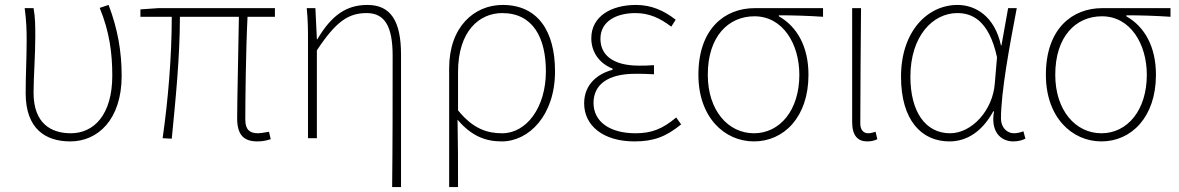

<svg xmlns="http://www.w3.org/2000/svg" viewBox="-20 -560 4776 778"><path d="M265 13C376 13 473 -75 473 -253C473 -351 457 -443 420 -540L384 -528C424 -431 435 -343 435 -254C435 -93 359 -20 267 -20C188 -20 116 -59 116 -184C116 -245 123 -338 123 -409C123 -453 123 -489 116 -527H80C87 -474 88 -438 88 -396C88 -325 84 -254 84 -183C84 -38 164 13 265 13Z M1023 13C1046 13 1061 9 1077 4L1070 -26C1047 -22 1034 -20 1025 -20C990 -20 974 -37 974 -75C974 -146 976 -351 983 -492H1094V-527H621L549 -522V-492H676C676 -330 661 -154 639 0L676 2C691 -152 709 -327 709 -492H948C946 -355 941 -153 941 -81C941 -14 967 13 1023 13Z M1569 198H1605V-339C1605 -475 1563 -540 1469 -540C1388 -540 1326 -503 1266 -401H1264L1258 -527H1223C1228 -474 1228 -438 1228 -396V0H1264V-356C1342 -474 1392 -507 1466 -507C1541 -507 1571 -450 1571 -334C1571 -158 1571 21 1569 198Z M1800 198H1836C1836 92 1836 31 1834 -75C1890 -9 1947 13 2013 13C2123 13 2229 -92 2229 -271C2229 -434 2159 -540 2017 -540C1902 -540 1800 -452 1800 -283ZM2015 -20C1958 -20 1899 -35 1836 -113V-268C1836 -435 1923 -507 2015 -507C2141 -507 2192 -405 2192 -271C2192 -124 2113 -20 2015 -20Z M2551 13C2630 13 2680 -7 2740 -56L2720 -84C2664 -37 2620 -20 2555 -20C2451 -20 2385 -67 2385 -143C2385 -217 2443 -261 2554 -261C2579 -261 2599 -261 2630 -259V-296C2603 -294 2590 -294 2570 -294C2458 -294 2413 -341 2413 -403C2413 -474 2478 -507 2555 -507C2610 -507 2654 -487 2700 -452L2718 -480C2672 -516 2621 -540 2557 -540C2457 -540 2376 -494 2376 -405C2376 -350 2407 -304 2462 -282V-277C2404 -262 2347 -220 2347 -141C2347 -51 2424 13 2551 13Z M3035 13C3155 13 3256 -84 3256 -257C3256 -371 3210 -452 3136 -494V-498C3197 -498 3254 -496 3315 -492V-527H3038C2918 -527 2810 -445 2810 -257C2810 -84 2916 13 3035 13ZM3035 -20C2930 -20 2848 -113 2848 -257C2848 -413 2932 -494 3037 -494C3153 -494 3219 -381 3219 -257C3219 -113 3140 -20 3035 -20Z M3494 13C3512 13 3525 9 3535 4L3528 -26C3515 -22 3507 -20 3497 -20C3480 -20 3466 -33 3466 -59C3466 -217 3468 -368 3469 -527H3433V-66C3433 -10 3456 13 3494 13Z M3827 13C3900 13 3961 -29 4005 -109H4008C3993 -29 4033 13 4086 13C4109 13 4124 7 4135 2L4127 -28C4117 -24 4102 -20 4089 -20C4060 -20 4036 -44 4036 -79C4036 -188 4071 -375 4100 -527H4065L4038 -376H4036C4010 -496 3931 -540 3860 -540C3739 -540 3631 -434 3631 -249C3631 -74 3713 13 3827 13ZM3830 -20C3728 -20 3669 -110 3669 -249C3669 -414 3760 -507 3859 -507C3912 -507 3986 -485 4020 -328L4011 -222C4003 -112 3917 -20 3830 -20Z M4443 13C4563 13 4664 -84 4664 -257C4664 -371 4618 -452 4544 -494V-498C4605 -498 4662 -496 4723 -492V-527H4446C4326 -527 4218 -445 4218 -257C4218 -84 4324 13 4443 13ZM4443 -20C4338 -20 4256 -113 4256 -257C4256 -413 4340 -494 4445 -494C4561 -494 4627 -381 4627 -257C4627 -113 4548 -20 4443 -20Z"/></svg>

Font: Noto Sans CJK HK Thin
Style: Regular
Weight: 100
Designer: Ryoko NISHIZUKA 西塚涼子 (kana, bopomofo & ideographs); Paul D. Hunt (Latin, Greek & Cyrillic); Sandoll Communications 산돌커뮤니
Foundry: Adobe
Version: Version 2.004;hotconv 1.0.118;makeotfexe 2.5.65603